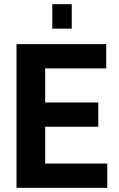

<svg xmlns="http://www.w3.org/2000/svg" viewBox="-20 -898 567 918"><path d="M59 0V-687H488V-571H196V-408H450V-292H196V-116H493V0ZM230 -761V-878H323V-761Z"/></svg>

Font: Archivo Condensed
Style: Bold
Weight: 700
Width: 3
Designer: Hector Gatti
Foundry: Omnibus-Type
Version: Version 2.001